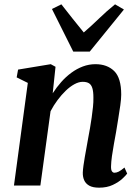

<svg xmlns="http://www.w3.org/2000/svg" viewBox="-20 -857 644 887"><path d="M223.5 -426Q241.5 -454 263 -478.2Q284.5 -502.5 309.8 -521Q335 -539.5 363 -550Q391 -560.5 421 -560.5Q475 -560.5 507.5 -528.8Q540 -497 540 -420Q540 -401 535.8 -370.5Q531.5 -340 526 -306.8Q520.5 -273.5 516 -245.5Q511.5 -220 506.2 -191.5Q501 -163 497.2 -136Q493.5 -109 493 -89Q492.5 -72 497.2 -65.5Q502 -59 508.5 -59Q518 -59 528.5 -64.2Q539 -69.5 555 -83L567.5 -55Q562 -47 545 -31.2Q528 -15.5 501.2 -2.8Q474.5 10 438 10Q409 10 392.5 0.8Q376 -8.5 369 -24.2Q362 -40 362.5 -60Q363 -73 365.5 -91.5Q368 -110 371.8 -131.8Q375.5 -153.5 379.8 -176.2Q384 -199 387.5 -219.5Q391.5 -241 395.8 -265Q400 -289 403.5 -314Q407 -339 409.5 -362.5Q412 -386 411.5 -406.5Q411.5 -434.5 406.5 -450.2Q401.5 -466 390.8 -472.5Q380 -479 362 -479Q344 -479 323.8 -468Q303.5 -457 283.8 -438Q264 -419 245.8 -394.5Q227.5 -370 213.5 -343L166.5 0H44.5L108.5 -474L57 -499.5L63.5 -535.5L214.5 -560.5L236.5 -548.5ZM318.5 -618.5 220 -815.5 263.5 -837Q288.5 -805.5 314.2 -772.5Q340 -739.5 367 -707Q404 -739 438 -772Q472 -805 511.5 -837L552.5 -813L394.5 -618.5Z"/></svg>

Font: Merriweather 36pt SemiBold
Style: Italic
Weight: 600
Italic angle: -7.8°
Version: Version 2.101